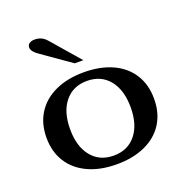

<svg xmlns="http://www.w3.org/2000/svg" viewBox="-134 -869 963 1001"><g transform="rotate(-20 347.0 -369.0)"><path d="M48 -245Q48 -323 84.5 -380.5Q121 -438 188.5 -469Q256 -500 347 -500Q438 -500 505.5 -469Q573 -438 609 -380.5Q645 -323 645 -245Q645 -167 609 -109.5Q573 -52 505.5 -21Q438 10 347 10Q256 10 188.5 -21Q121 -52 84.5 -109.5Q48 -167 48 -245ZM515 -245Q515 -341 470 -396.5Q425 -452 347 -452Q269 -452 224 -396.5Q179 -341 179 -245Q179 -149 224 -93.5Q269 -38 347 -38Q425 -38 470 -93.5Q515 -149 515 -245ZM165 -668Q124 -695 124 -718Q124 -732 135 -740Q146 -748 164 -748Q184 -748 200 -741Q216 -734 230 -718L367 -560H319Z"/></g></svg>

Font: Fahkwang SemiBold
Style: Regular
Weight: 600
Designer: Suppakit Chalermlarp | Katatrad Co.,Ltd.
Foundry: Cadson Demak Co.,Ltd.
Version: Version 1.000; ttfautohint (v1.6)